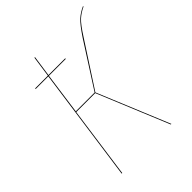

<svg xmlns="http://www.w3.org/2000/svg" viewBox="-197 -800 909 909"><g transform="rotate(-45 258.0 -345.0)"><path d="M412 -582 268 -360 417 0H413L265 -358H138L88 0H84L164 -571H79L80 -575H165L180 -680H184L169 -575H281V-571H168L139 -362H265L408 -585Q444 -639 465 -658Q486 -677 515 -690L516 -687Q488 -674 467.5 -655.5Q447 -637 412 -582Z"/></g></svg>

Font: Fira Sans Condensed Four
Style: Italic
Weight: 100
Width: 3
Italic angle: -8°
Designer: bBox Type GmbH & Carrois Corporate GbR & Edenspiekermann AG
Foundry: bBox Type GmbH & Carrois Corporate GbR & Edenspiekermann AG
Version: Version 4.301